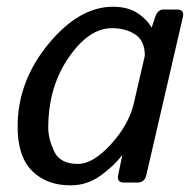

<svg xmlns="http://www.w3.org/2000/svg" viewBox="-20 -541 577 569"><path d="M32.2 -165.5Q32.2 -299.8 123.3 -410.4Q214.4 -521 314.5 -521Q358.4 -521 386.7 -502.7Q415 -484.4 428.7 -460H429.7L439.9 -490.7Q447.3 -512.7 463.9 -512.7H504.9Q526.9 -512.7 522 -490.7L413.6 -22Q408.7 0 386.7 0H347.2Q325.7 0 330.1 -22L342.3 -80.6H341.3Q317.4 -48.8 277.6 -20.3Q237.8 8.3 189 8.3Q118.2 8.3 75.2 -34.4Q32.2 -77.1 32.2 -165.5ZM123 -162.1Q123 -129.9 140.4 -92.5Q157.7 -55.2 211.4 -55.2Q255.4 -55.2 308.6 -113.3Q361.8 -171.4 376.5 -234.4L409.2 -376Q409.2 -419.9 381.1 -438.7Q353 -457.5 311.5 -457.5Q243.2 -457.5 183.1 -369.9Q123 -282.2 123 -162.1Z"/></svg>

Font: Istok
Style: Italic
Weight: 500
Italic angle: -13°
Designer: Andrey V. Panov
Foundry: Andrey V. Panov
Version: Version 1.0.3